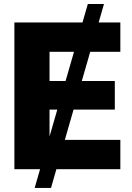

<svg xmlns="http://www.w3.org/2000/svg" viewBox="-20 -839 655 952"><path d="M151.9 92.8 415.5 -819.3H495.6L232.9 92.8ZM51.3 0V-727.5H576.7V-582H225.6V-437.5H549.3V-295.4H225.6V-145.5H576.7V0Z"/></svg>

Font: Inter 24pt ExtraBold
Style: Regular
Weight: 800
Designer: Rasmus Andersson
Foundry: rsms
Version: Version 4.001;git-66647c0bb